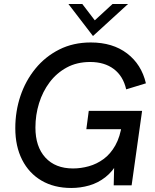

<svg xmlns="http://www.w3.org/2000/svg" viewBox="-20 -921 772 954"><path d="M334 13Q249 13 186.5 -23.5Q124 -60 90 -127Q56 -194 56 -284Q56 -368 81.5 -444Q107 -520 156 -580Q205 -640 274.5 -675Q344 -710 431 -710Q540 -710 611.5 -655.5Q683 -601 705 -507L607 -477Q592 -543 545.5 -578Q499 -613 428 -613Q362 -613 311.5 -585.5Q261 -558 226.5 -512Q192 -466 174 -408Q156 -350 156 -287Q156 -192 205.5 -138Q255 -84 343 -84Q382 -84 421.5 -95Q461 -106 495 -131Q529 -156 553 -198.5Q577 -241 586 -304L592 -349L605 -279H409L421 -370H686L634 0H545L548 -128L564 -113Q540 -69 503.5 -40.5Q467 -12 423.5 0.5Q380 13 334 13ZM442 -742 320 -901H389L451 -820L539 -901H616Z"/></svg>

Font: Hanken Grotesk Medium
Style: Italic
Weight: 500
Italic angle: -8°
Designer: Alfredo Marco Pradil
Foundry: Hanken Design Co.
Version: Version 3.013